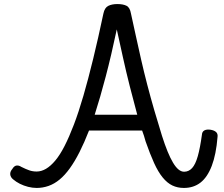

<svg xmlns="http://www.w3.org/2000/svg" viewBox="-20 -910 1103 947"><path d="M161 17Q140 17 118.5 11.5Q97 6 78 -3.5Q59 -13 44 -26Q32 -36 30.5 -49.5Q29 -63 41 -77Q50 -92 61.5 -93.5Q73 -95 85 -87Q107 -76 124 -70Q141 -64 161 -64Q184 -64 207 -77.5Q230 -91 253 -118.5Q276 -146 298.5 -190Q321 -234 344.5 -295.5Q368 -357 391.5 -438Q415 -519 439.5 -619.5Q464 -720 490 -843Q496 -872 514 -881Q532 -890 559 -890Q587 -890 604 -881.5Q621 -873 626 -843Q637 -793 649.5 -735.5Q662 -678 676 -616.5Q690 -555 706.5 -491.5Q723 -428 741.5 -364.5Q760 -301 779 -240Q793 -196 806.5 -163Q820 -130 833.5 -107.5Q847 -85 860.5 -74Q874 -63 888 -63Q911 -63 927.5 -81Q944 -99 955.5 -139.5Q967 -180 976 -246Q977 -261 988.5 -267Q1000 -273 1019 -270Q1037 -267 1046 -258.5Q1055 -250 1053 -235Q1046 -148 1024.5 -92Q1003 -36 969 -9.5Q935 17 887 17Q856 17 830.5 5Q805 -7 782.5 -34.5Q760 -62 740 -106Q720 -150 698 -213Q694 -227 690 -240.5Q686 -254 681 -266H419Q396 -207 372.5 -160.5Q349 -114 324.5 -80Q300 -46 274 -24.5Q248 -3 219.5 7Q191 17 161 17ZM447 -344H657Q638 -414 620 -485Q602 -556 586.5 -626.5Q571 -697 556 -765Q529 -637 501.5 -532.5Q474 -428 447 -344Z"/></svg>

Font: Playwrite AT
Style: Regular
Weight: 400
Designer: Veronika Burian, José Scaglione
Foundry: TypeTogether
Version: Version 1.002